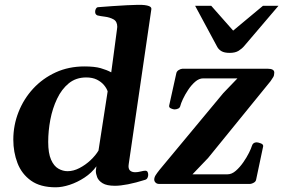

<svg xmlns="http://www.w3.org/2000/svg" viewBox="-20 -775 1193 809"><path d="M214.8 14.2Q149.9 14.2 110.6 -13.9Q71.3 -42 53.7 -87.9Q36.1 -133.8 36.1 -186.5Q36.1 -247.1 57.9 -302.5Q79.6 -357.9 119.6 -401.4Q159.7 -444.8 214.6 -470Q269.5 -495.1 335.9 -495.1Q378.4 -495.1 404.1 -487.8Q429.7 -480.5 448.7 -470.2L458 -539.1L473.1 -652.8Q474.1 -658.7 474.1 -661.6Q474.1 -684.6 458.3 -693.4Q442.4 -702.1 422.6 -704.6Q402.8 -707 390.6 -710Q380.9 -713.9 380.9 -725.1Q380.9 -732.4 384 -738Q387.2 -743.7 391.6 -744.6Q422.4 -747.1 454.6 -749.3Q486.8 -751.5 513.7 -752.9Q540.5 -754.4 554.7 -754.4Q565.9 -754.9 578.1 -754.4Q590.3 -753.9 600.1 -751.7Q609.9 -749.5 614.3 -745.6Q615.2 -744.6 616.7 -742.4Q618.2 -740.2 617.7 -735.8L522.5 -84.5Q521.5 -80.1 521.5 -75.2Q521.5 -61 529.3 -55.2Q537.1 -49.3 549.8 -49.3Q560.5 -49.3 573 -52.5Q585.4 -55.7 592.3 -55.7Q598.6 -55.7 601.6 -51Q604.5 -46.4 604.5 -38.1Q604.5 -32.7 601.8 -26.4Q599.1 -20 592.3 -17.6Q552.2 -4.9 519.5 1.5Q486.8 7.8 464.4 7.8Q429.7 7.8 412.4 -2.9Q395 -13.7 389.4 -28.3Q383.8 -43 383.8 -54.7Q383.8 -59.1 386.2 -74.2Q366.2 -46.4 335.9 -26.6Q305.7 -6.8 273.7 3.7Q241.7 14.2 214.8 14.2ZM264.6 -53.7Q289.6 -53.7 314.9 -66.9Q340.3 -80.1 361.6 -100.1Q382.8 -120.1 395 -140.6L433.6 -390.1Q429.2 -403.3 418 -416.7Q406.7 -430.2 388.2 -439.5Q369.6 -448.7 343.3 -448.7Q300.3 -448.7 270 -424.1Q239.7 -399.4 220.5 -358.9Q201.2 -318.4 192.1 -270.8Q183.1 -223.1 183.1 -176.8Q183.1 -129.4 195.1 -102.3Q207 -75.2 225.8 -64.5Q244.6 -53.7 264.6 -53.7ZM650.4 0Q641.1 0 635.5 -5.6Q629.9 -11.2 629.9 -18.1Q629.9 -27.3 635.5 -36.4Q641.1 -45.4 652.8 -60.1L920.9 -382.8L980.5 -444.8H836.4Q818.8 -444.8 802.5 -430.7Q786.1 -416.5 772.7 -396.2Q759.3 -376 750.7 -357.4Q742.2 -338.9 740.2 -330.1Q738.3 -320.8 730.7 -317.4Q723.1 -314 715.3 -314Q710 -314 700.4 -318.1Q690.9 -322.3 692.9 -330.6L722.7 -465.3Q724.1 -474.1 732.4 -479.5Q740.7 -484.9 748.5 -485.4H1107.9Q1135.7 -485.4 1135.7 -469.2Q1135.7 -457.5 1131.3 -450.2Q1127 -442.9 1120.1 -433.1L856.9 -109.4L791 -40.5H938.5Q956.5 -40.5 973.6 -55.4Q990.7 -70.3 1005.1 -91.1Q1019.5 -111.8 1029.1 -131.1Q1038.6 -150.4 1041 -159.2Q1045.4 -175.3 1061.5 -175.3Q1066.9 -175.3 1078.4 -171.1Q1089.8 -167 1088.9 -158.7L1059.6 -20Q1058.6 -10.7 1050 -5.6Q1041.5 -0.5 1034.2 0ZM948.2 -552.2Q925.3 -552.2 913.3 -559.3Q901.4 -566.4 895.5 -577.1L802.2 -750.5H870.1L962.4 -646L1087.9 -750.5H1153.3L1009.3 -581.5Q999.5 -569.8 985.4 -561Q971.2 -552.2 948.2 -552.2Z"/></svg>

Font: Gelasio SemiBold
Style: Italic
Weight: 600
Italic angle: -8.5°
Designer: Eben Sorkin
Foundry: Eben Sorkin
Version: Version 1.008